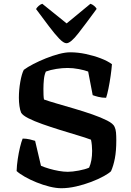

<svg xmlns="http://www.w3.org/2000/svg" viewBox="-20 -997 696 1017"><path d="M305 0Q277 0 242.5 -8.5Q208 -17 173.5 -31Q139 -45 111 -61Q83 -77 68 -91Q69 -121 74 -154.5Q79 -188 86 -217Q93 -246 100 -263Q120 -263 138.5 -258.5Q157 -254 166 -251L197 -119Q215 -111 240.5 -103.5Q266 -96 292 -91.5Q318 -87 339 -87Q363 -87 397.5 -93.5Q432 -100 452 -109Q468 -144 468 -198Q468 -211 466.5 -227.5Q465 -244 462 -257Q433 -268 389 -281Q345 -294 297 -309Q249 -324 205 -339.5Q161 -355 130.5 -370.5Q100 -386 92 -400Q86 -414 83 -435.5Q80 -457 80 -479Q80 -521 87.5 -563.5Q95 -606 106 -627Q126 -642 157 -658Q188 -674 223 -688Q258 -702 292 -711Q326 -720 352 -720Q392 -720 434.5 -711Q477 -702 513.5 -688Q550 -674 573 -657Q571 -630 566 -595Q561 -560 554.5 -528Q548 -496 542 -479Q520 -479 500.5 -484Q481 -489 471 -493L447 -618Q429 -625 398 -631Q367 -637 338 -637Q310 -637 278.5 -632Q247 -627 223 -618Q215 -601 212.5 -576Q210 -551 210 -526Q210 -509 210.5 -494.5Q211 -480 213 -470Q238 -461 281 -448.5Q324 -436 373.5 -421.5Q423 -407 469 -391Q515 -375 547.5 -358.5Q580 -342 587 -325Q593 -312 594.5 -295Q596 -278 596 -253Q596 -198 588.5 -158.5Q581 -119 568 -90Q557 -79 529 -63.5Q501 -48 463 -33.5Q425 -19 383.5 -9.5Q342 0 305 0ZM332 -768Q317 -768 293.5 -792.5Q270 -817 239.5 -857.5Q209 -898 171 -949Q175 -957 184.5 -965.5Q194 -974 204 -977L333 -873L459 -977Q469 -974 478.5 -966Q488 -958 492 -950Q435 -872 394.5 -820Q354 -768 332 -768Z"/></svg>

Font: Texturina SemiBold
Style: Regular
Weight: 600
Designer: Guillermo Torres Carreño
Foundry: Omnibus-Type
Version: Version 1.002; ttfautohint (v1.8.3)